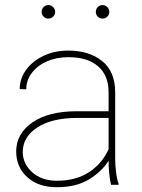

<svg xmlns="http://www.w3.org/2000/svg" viewBox="-20 -741 568 770"><path d="M425.3 0Q420.4 -19 418 -45.7Q415.5 -72.3 415.5 -96.7Q389.2 -53.7 337.6 -22Q286.1 9.8 207.5 9.8Q133.8 9.8 89.4 -30.5Q44.9 -70.8 44.9 -133.8Q44.9 -204.6 109.6 -249.8Q174.3 -294.9 289.1 -294.9H415.5V-372.1Q415.5 -438 373.5 -474.9Q331.5 -511.7 254.4 -511.7Q206.5 -511.7 168.2 -494.9Q129.9 -478 107.7 -448.7Q85.4 -419.4 85.4 -382.8L59.1 -383.8Q59.1 -425.3 84.2 -460.2Q109.4 -495.1 153.6 -516.6Q197.8 -538.1 254.4 -538.1Q336.9 -538.1 389.4 -496.3Q441.9 -454.6 441.9 -371.1V-106.4Q441.9 -78.1 445.6 -49.3Q449.2 -20.5 455.6 -4.4V0ZM207.5 -16.1Q284.2 -16.1 336.7 -50.3Q389.2 -84.5 415.5 -142.6V-268.1H290.5Q188.5 -268.1 129.9 -230Q71.3 -191.9 71.3 -131.8Q71.3 -84 109.4 -50Q147.5 -16.1 207.5 -16.1ZM147 -693.4Q147 -704.6 154.8 -712.6Q162.6 -720.7 173.8 -720.7Q185.1 -720.7 193.1 -712.6Q201.2 -704.6 201.2 -693.4Q201.2 -682.1 193.1 -674.3Q185.1 -666.5 173.8 -666.5Q162.6 -666.5 154.8 -674.3Q147 -682.1 147 -693.4ZM364.3 -693.4Q364.3 -704.6 372.1 -712.6Q379.9 -720.7 391.1 -720.7Q402.3 -720.7 410.4 -712.6Q418.5 -704.6 418.5 -693.4Q418.5 -682.1 410.4 -674.3Q402.3 -666.5 391.1 -666.5Q379.9 -666.5 372.1 -674.3Q364.3 -682.1 364.3 -693.4Z"/></svg>

Font: Vazirmatn RD UI Thin
Style: Regular
Weight: 100
Designer: Saber Rastikerdar
Foundry: Saber Rastikerdar
Version: Version 33.003